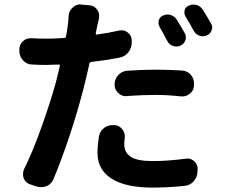

<svg xmlns="http://www.w3.org/2000/svg" viewBox="-20 -812 1040 876"><path d="M823.2 -660.2Q828.1 -650.4 828.1 -640.6Q828.1 -633.8 825.2 -627Q819.3 -610.4 802.7 -603.5Q793.9 -599.6 785.2 -599.6Q777.3 -599.6 768.6 -602.5Q752 -608.4 743.2 -625Q724.6 -661.1 708 -689.5Q703.1 -698.2 703.1 -708Q703.1 -713.9 704.1 -718.8Q709 -735.4 724.6 -741.2Q734.4 -746.1 744.1 -746.1Q752 -746.1 759.8 -743.2Q777.3 -737.3 787.1 -721.7Q805.7 -691.4 823.2 -660.2ZM560.5 -374Q557.6 -373 555.7 -373Q535.2 -373 520.5 -386.7Q502.9 -402.3 502.9 -425.8V-426.8Q502.9 -451.2 519.5 -469.2Q536.1 -487.3 560.5 -489.3Q628.9 -494.1 693.4 -494.1Q755.9 -494.1 809.6 -490.2Q834 -489.3 850.1 -471.2Q866.2 -453.1 865.2 -428.7V-423.8Q865.2 -400.4 847.7 -385.7Q832 -372.1 812.5 -372.1Q809.6 -372.1 806.6 -372.1Q743.2 -378.9 694.3 -378.9Q626 -378.9 560.5 -374ZM524.4 -672.9Q530.3 -673.8 535.2 -673.8Q550.8 -673.8 563.5 -663.1Q581.1 -649.4 581.1 -627V-618.2Q581.1 -592.8 565.4 -573.2Q549.8 -553.7 524.4 -548.8Q464.8 -537.1 396.5 -529.3Q388.7 -528.3 387.7 -520.5Q372.1 -450.2 359.4 -401.4Q302.7 -185.5 224.6 3.9Q215.8 26.4 193.4 37.1Q180.7 42 168 42Q157.2 42 147.5 39.1L118.2 29.3Q96.7 22.5 87.9 1Q85 -7.8 85 -17.6Q85 -29.3 89.8 -40Q128.9 -119.1 168.9 -231Q209 -342.8 234.4 -434.6Q252 -503.9 252.9 -510.7Q253.9 -513.7 252.4 -515.6Q251 -517.6 248 -517.6Q209 -515.6 190.4 -515.6Q159.2 -515.6 127.9 -517.6Q103.5 -517.6 86.4 -535.2Q69.3 -552.7 68.4 -577.1V-585Q67.4 -608.4 85 -624Q99.6 -637.7 120.1 -637.7Q122.1 -637.7 124 -637.7Q153.3 -635.7 192.4 -635.7Q231.4 -635.7 272.5 -638.7Q280.3 -638.7 281.2 -646.5Q286.1 -669.9 289.1 -695.3Q292 -715.8 293 -738.3Q293.9 -761.7 311.5 -777.3Q326.2 -792 345.7 -792Q347.7 -792 350.6 -791L386.7 -788.1Q409.2 -787.1 422.9 -768.6Q432.6 -754.9 432.6 -739.3Q432.6 -733.4 431.6 -727.5Q424.8 -696.3 422.9 -690.4L417 -660.2Q416 -657.2 418 -655.3Q419.9 -653.3 421.9 -654.3Q472.7 -661.1 524.4 -672.9ZM431.6 -189.5Q435.5 -213.9 455.1 -228.5Q472.7 -241.2 493.2 -241.2Q496.1 -241.2 499 -241.2H503.9Q525.4 -239.3 539.1 -220.7Q549.8 -206.1 549.8 -188.5Q549.8 -183.6 548.8 -179.7Q546.9 -164.1 546.9 -153.3Q546.9 -117.2 575.7 -97.2Q604.5 -77.1 677.7 -77.1Q745.1 -77.1 827.1 -87.9Q831.1 -88.9 834 -88.9Q852.5 -88.9 866.2 -76.2Q882.8 -61.5 881.8 -39.1L880.9 -27.3Q879.9 -2.9 863.3 15.6Q846.7 34.2 821.3 36.1Q746.1 43.9 676.8 43.9Q552.7 43.9 488.8 2.9Q424.8 -38.1 424.8 -114.3Q424.8 -147.5 431.6 -189.5ZM827.1 -735.4Q821.3 -745.1 821.3 -754.9Q821.3 -759.8 822.3 -765.6Q827.1 -781.2 842.8 -787.1Q852.5 -791 862.3 -791Q870.1 -791 877.9 -789.1Q895.5 -783.2 905.3 -767.6Q924.8 -737.3 942.4 -705.1Q948.2 -696.3 948.2 -686.5Q948.2 -679.7 945.3 -673.8Q939.5 -657.2 923.8 -650.4Q915 -646.5 905.3 -646.5Q897.5 -646.5 889.6 -649.4Q873 -655.3 864.3 -670.9Q844.7 -707 827.1 -735.4Z"/></svg>

Font: Gen Jyuu Gothic Monospace Bold
Style: Bold
Weight: 700
Designer: [Source Han Sans]
Ryoko NISHIZUKA  (kana & ideographs); Paul D. Hunt (Latin, Greek & Cyrillic); Wenlong ZHANG  (bopomofo
Version: Version 1.002.20150607